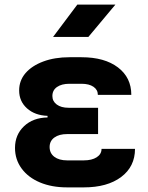

<svg xmlns="http://www.w3.org/2000/svg" viewBox="-20 -805 640 832"><path d="M343 7H271Q204 7 153 -14.5Q102 -36 73.5 -75Q45 -114 45 -164Q45 -221 84 -258Q123 -295 186 -296V-303Q131 -305 97 -335.5Q63 -366 63 -413Q63 -456 90.5 -488Q118 -520 167.5 -538.5Q217 -557 281 -557H333Q433 -557 491 -513Q549 -469 549 -394H404Q404 -416 385 -429Q366 -442 333 -442H281Q247 -442 227 -428Q207 -414 207 -389Q207 -366 226 -352Q245 -338 277 -338H405V-224H271Q236 -224 215.5 -209Q195 -194 195 -168Q195 -141 215.5 -125.5Q236 -110 271 -110H343Q378 -110 399 -123.5Q420 -137 420 -160H565Q565 -83 505 -38Q445 7 343 7ZM210 -645 315 -785H480L363 -645Z"/></svg>

Font: JetBrains Mono NL ExtraBold
Style: Regular
Weight: 800
Designer: Philipp Nurullin, Konstantin Bulenkov
Foundry: JetBrains
Version: Version 2.304; ttfautohint (v1.8.4.7-5d5b)